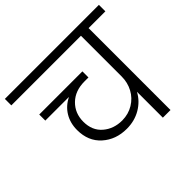

<svg xmlns="http://www.w3.org/2000/svg" viewBox="-204 -939 1137 1137"><g transform="rotate(-45 365.0 -370.0)"><path d="M-28.8 -686V-740.2H758.8V-686H618.2V0H554.2V-216.8Q526.4 -165 474.4 -134.5Q422.4 -104 356.9 -104Q266.1 -104 204.6 -158.9Q143.1 -213.9 143.1 -307.1Q143.1 -365.7 170.4 -410.6Q197.8 -455.6 248 -480H49.8V-530.8H411.1V-480H377.9Q299.3 -480 251.7 -433.6Q204.1 -387.2 204.1 -315.9Q204.1 -242.2 252.9 -200.2Q301.8 -158.2 373 -158.2Q425.3 -158.7 467 -184.1Q508.8 -209.5 531.5 -252Q554.2 -294.4 554.2 -345.2V-686Z"/></g></svg>

Font: SVN-Poppins Light
Style: Regular
Weight: 300
Designer: Ninad Kale (Devanagari), Jonny Pinhorn (Latin)
Foundry: Indian Type Foundry
Version: Version 3.002 2017